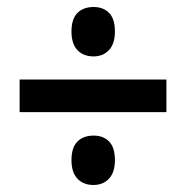

<svg xmlns="http://www.w3.org/2000/svg" viewBox="-20 -626 533 548"><path d="M247 -465Q218 -465 201 -483Q184 -501 184 -536Q184 -572 201 -589Q218 -606 247 -606Q275 -606 291.5 -589Q308 -572 308 -536Q308 -501 291 -483Q274 -465 247 -465ZM36 -306V-399H455V-306ZM247 -98Q218 -98 201 -116Q184 -134 184 -169Q184 -205 201 -222Q218 -239 247 -239Q275 -239 291.5 -222Q308 -205 308 -169Q308 -134 291 -116Q274 -98 247 -98Z"/></svg>

Font: Noto Sans Hebrew Condensed SemiBold
Style: Regular
Weight: 600
Width: 3
Designer: Monotype Design Team
Foundry: Monotype Imaging Inc.
Version: Version 2.004; ttfautohint (v1.8.4.7-5d5b)